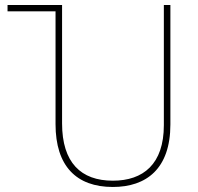

<svg xmlns="http://www.w3.org/2000/svg" viewBox="-20 -734 787 764"><path d="M429 10C562 10 658 -62 658 -239V-714H632V-236C632 -81 550 -15 429 -15C302 -15 227 -87 227 -243V-714H10V-689H201V-240C201 -73 284 10 429 10Z"/></svg>

Font: Noto Sans Georgian SemiCondensed Thin
Style: Regular
Weight: 100
Width: 4
Designer: Monotype Design Team, Akaki Razmadze
Foundry: Google LLC
Version: Version 2.005